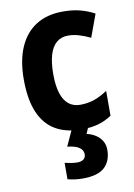

<svg xmlns="http://www.w3.org/2000/svg" viewBox="-89 -614 635 911"><g transform="rotate(-10 228.5 -158.5)"><path d="M270.5 9.8Q195.8 9.8 144.5 -20.3Q93.3 -50.3 66.9 -112.5Q40.5 -174.8 40.5 -270.5Q40.5 -362.3 68.6 -426.3Q96.7 -490.2 149.7 -523.4Q202.6 -556.6 278.3 -556.6Q326.7 -556.6 363.5 -546.6Q400.4 -536.6 430.2 -520L390.1 -410.6Q361.3 -424.3 335.2 -432.1Q309.1 -439.9 283.2 -439.9Q250 -439.9 227.5 -420.9Q205.1 -401.9 193.8 -364.5Q182.6 -327.1 182.6 -271Q182.6 -215.8 194.3 -179.2Q206.1 -142.6 228.8 -124.5Q251.5 -106.4 284.2 -106.4Q321.3 -106.4 353.5 -117.9Q385.7 -129.4 416 -150.4V-30.8Q385.7 -9.8 350.8 0Q315.9 9.8 270.5 9.8ZM373 126Q373 179.7 340.6 210Q308.1 240.2 235.4 240.2Q213.4 240.2 195.3 237.5Q177.2 234.9 162.6 231V151.9Q176.8 155.3 193.4 158Q210 160.6 222.7 160.6Q241.2 160.6 252.4 152.6Q263.7 144.5 263.7 127.4Q263.7 108.4 245.4 95.5Q227.1 82.5 188 78.6L224.1 0H304.2L289.1 34.7Q313.5 40.5 332.3 52.7Q351.1 64.9 362.1 83.3Q373 101.6 373 126Z"/></g></svg>

Font: Open Sans SemiCondensed
Style: Bold
Weight: 700
Width: 4
Designer: Monotype Design Team
Foundry: Monotype Imaging Inc.
Version: Version 3.003